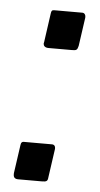

<svg xmlns="http://www.w3.org/2000/svg" viewBox="-43 -537 295 564"><g transform="rotate(5 104.5 -255.0)"><path d="M187 -493C187 -494 187 -495 187 -496C187 -501 184 -507 177 -507H95C88 -507 86 -505 85 -497L73 -412C73 -410 72 -409 72 -407C72 -401 76 -395 87 -395H157C170 -395 172 -397 175 -409ZM132 -101C132 -102 132 -103 132 -104C132 -109 129 -114 122 -114H39C34 -114 31 -112 30 -104L18 -20C18 -19 18 -18 18 -16C18 -7 23 -3 32 -3H101C116 -3 119 -5 120 -17Z"/></g></svg>

Font: Libre Franklin
Style: Italic
Weight: 400
Italic angle: -8°
Designer: Pablo Impallari, Rodrigo Fuenzalida
Foundry: Impallari Type
Version: Version 1.002; ttfautohint (v1.5)